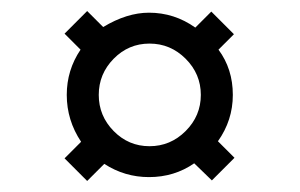

<svg xmlns="http://www.w3.org/2000/svg" viewBox="-20 -533 544 348"><path d="M402 -361Q402 -315 375 -277L405 -247L364 -206L332 -237Q296 -212 250 -212Q206 -212 169 -236L138 -205L97 -246L127 -276Q101 -315 101 -361Q101 -406 126 -443Q126 -443 97 -472L138 -513L167 -484Q210 -510 250 -510Q296 -510 334 -483L363 -512L404 -471L376 -443Q402 -408 402 -361ZM251 -268Q289 -268 316.5 -295.5Q344 -323 344 -361Q344 -399 316.5 -426.5Q289 -454 251 -454Q213 -454 186 -426.5Q159 -399 159 -361Q159 -323 186 -295.5Q213 -268 251 -268Z"/></svg>

Font: Josefin Sans
Style: Regular
Weight: 400
Designer: Santiago Orozco
Foundry: Typemade
Version: Version 2.000